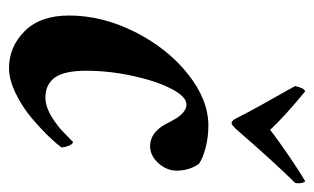

<svg xmlns="http://www.w3.org/2000/svg" viewBox="-156 -538 700 428"><g transform="rotate(90 194.0 -324.0)"><path d="M254.9 -490.2Q249 -490.2 244.1 -500Q230.5 -526.9 214.4 -555.9Q198.2 -585 186 -606.4Q173.8 -627.9 171.9 -631.8Q175.8 -651.4 183.6 -654.3Q242.2 -606 269.5 -576.2Q292.5 -594.2 330.3 -619.9Q368.2 -645.5 383.8 -654.3Q386.7 -652.8 387.9 -646Q389.2 -639.2 387.7 -631.8Q344.7 -588.9 267.6 -500Q257.8 -490.2 254.9 -490.2ZM259.8 -438.5Q287.1 -438.5 311 -431.9Q335 -425.3 345.7 -417Q360.4 -395 360.4 -368.2Q360.4 -345.7 343.8 -327.1Q327.1 -308.6 305.7 -308.6Q274.9 -308.6 255.9 -344.7Q255.4 -345.7 252.9 -350.6Q250.5 -355.5 249.3 -357.2Q248 -358.9 245.6 -363.5Q243.2 -368.2 241.5 -370.4Q239.7 -372.6 236.8 -376.2Q233.9 -379.9 231.4 -381.8Q229 -383.8 226.1 -385.7Q223.1 -387.7 219.7 -388.7Q216.3 -389.6 212.9 -389.6Q195.3 -389.6 177.7 -355.5Q160.2 -321.3 148.9 -268.8Q137.7 -216.3 137.7 -166Q137.7 -117.7 152.8 -96.4Q168 -75.2 198.2 -75.2Q204.6 -75.2 211.7 -76.9Q218.8 -78.6 225.1 -81.3Q231.4 -84 238.3 -87.9Q245.1 -91.8 250.7 -95.9Q256.3 -100.1 262.5 -104.7Q268.6 -109.4 272.9 -113.8Q277.3 -118.2 281.7 -122.3Q286.1 -126.5 288.8 -129.2Q291.5 -131.8 293.9 -134.3L295.9 -136.7Q301.3 -136.7 304.9 -127.2Q308.6 -117.7 308.6 -111.3Q301.8 -101.1 284.7 -83.3Q267.6 -65.4 243.2 -44.7Q218.8 -23.9 188.2 -9Q157.7 5.9 131.8 5.9Q84.5 5.9 49.6 -28.8Q14.6 -63.5 14.6 -127.9Q14.6 -202.1 51.3 -274.9Q87.9 -347.7 145.3 -393.1Q202.6 -438.5 259.8 -438.5Z"/></g></svg>

Font: Crimson
Style: BoldItalic
Weight: 700
Italic angle: -11°
Version: Version 0.8